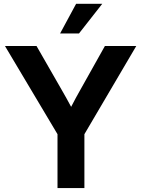

<svg xmlns="http://www.w3.org/2000/svg" viewBox="-20 -963 723 983"><path d="M274.4 0H412.1V-275.9L677.7 -727.5H517.1L393.1 -506.3C376 -476.6 359.9 -446.3 344.2 -416C327.6 -446.3 311.5 -476.6 293.9 -506.3L167 -727.5H5.4L274.4 -275.9ZM287.6 -791.5H384.3L503.4 -943.4H369.6Z"/></svg>

Font: Raveo Display Display SemiBold
Style: Regular
Weight: 600
Designer: Jakub Foglar, Rasmus Andersson (Inter)
Foundry: Jakubfoglar.com
Version: Version 1.100;Glyphs 3.2.3 (3260)